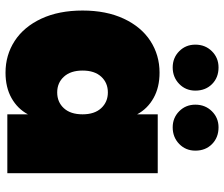

<svg xmlns="http://www.w3.org/2000/svg" viewBox="-80 -752 839 720"><g transform="rotate(90 340.0 -392.5)"><path d="M20 -282.2Q20 -371.1 50.5 -436.5Q81.1 -502 134 -536.4Q187 -570.8 252.9 -570.8Q308.1 -570.8 348.1 -548.3Q388.2 -525.9 409.2 -486.8V-564H629.9V0H409.2V-77.1Q388.2 -38.1 348.1 -15.6Q308.1 6.8 252.9 6.8Q187 6.8 134 -27.6Q81.1 -62 50.5 -127.4Q20 -192.9 20 -282.2ZM147.9 -705.1Q147.9 -742.2 172.6 -767.1Q197.3 -792 233.4 -792Q271.5 -792 295.9 -767.6Q320.3 -743.2 320.3 -705.1Q320.3 -668.9 295.2 -644.5Q270 -620.1 233.4 -620.1Q197.3 -620.1 172.6 -644.5Q147.9 -668.9 147.9 -705.1ZM245.1 -282.2Q245.1 -237.3 268.1 -212.2Q291 -187 327.1 -187Q363.3 -187 386.2 -211.9Q409.2 -236.8 409.2 -282.2Q409.2 -327.1 386 -352.1Q362.8 -377 327.1 -377Q291 -377 268.1 -352.1Q245.1 -327.1 245.1 -282.2ZM373 -705.1Q373 -742.2 397.7 -767.1Q422.4 -792 458 -792Q496.1 -792 520.8 -767.6Q545.4 -743.2 545.4 -705.1Q545.4 -668.9 520.3 -644.5Q495.1 -620.1 458 -620.1Q422.4 -620.1 397.7 -644.5Q373 -668.9 373 -705.1Z"/></g></svg>

Font: Poppins Black
Style: Regular
Weight: 900
Designer: Ninad Kale (Devanagari), Jonny Pinhorn (Latin)
Foundry: Indian Type Foundry
Version: 4.004